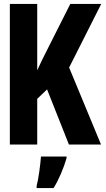

<svg xmlns="http://www.w3.org/2000/svg" viewBox="-20 -734 540 975"><path d="M30 0H169V-232L219 -280L330 0H493L331 -391L494 -714H337L221 -484Q206 -454 193.5 -429Q181 -404 169 -377V-714H30ZM166 221H252Q272 189 289.5 148Q307 107 318 69V61H188Q186 91 179.5 137.5Q173 184 166 210Z"/></svg>

Font: Noto Sans Mono Condensed Extra
Style: Regular
Weight: 800
Width: 3
Designer: Monotype Design Team
Foundry: Monotype Imaging Inc.
Version: Version 1.900